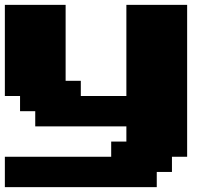

<svg xmlns="http://www.w3.org/2000/svg" viewBox="-20 -645 915 790"><path d="M0 125H625V62.5H687.5V0H750V-625H500V-250H312.5V-312.5H250V-625H0V-250H62.5V-187.5H125V-125H500V-62.5H437.5V0H0Z"/></svg>

Font: Faithful 32x
Style: Bold
Weight: 400
Foundry: Faithful Resource Pack
Version: Version 1.0; January 27, 2023